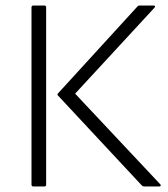

<svg xmlns="http://www.w3.org/2000/svg" viewBox="-20 -675 607 695"><path d="M502 0Q497 0 493 -4L191 -328Q185 -333 191 -338L477 -651Q480 -655 485 -655H536Q540 -655 541 -652.5Q542 -650 539 -647L252 -336L560 -8Q563 -5 561.5 -2.5Q560 0 556 0ZM101 0Q94 0 94 -7V-648Q94 -655 101 -655H141Q147 -655 147 -648V-7Q147 0 141 0Z"/></svg>

Font: Sofia Sans Light
Style: Regular
Weight: 300
Designer: Botio Nikoltchev, Ani Petrova
Foundry: lettersoup
Version: Version 4.100; ttfautohint (v1.8.3)